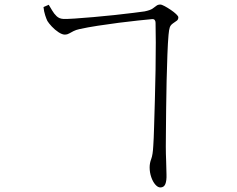

<svg xmlns="http://www.w3.org/2000/svg" viewBox="-20 -777 1040 843"><path d="M663 -677Q663 -685 659 -689.5Q655 -694 647 -693Q626 -691 587 -687Q548 -683 501.5 -677Q455 -671 409.5 -664Q364 -657 328 -649Q314 -646 303 -640.5Q292 -635 283.5 -630Q275 -625 265 -625Q253 -625 237 -635.5Q221 -646 207.5 -660.5Q194 -675 188 -685Q184 -693 178.5 -709.5Q173 -726 171 -746L194 -756Q201 -745 209 -731Q217 -717 228.5 -706Q240 -695 257 -694Q271 -693 307.5 -695.5Q344 -698 390.5 -702Q437 -706 483.5 -711Q530 -716 565.5 -720.5Q601 -725 615 -727Q639 -732 649.5 -739Q660 -746 666.5 -751.5Q673 -757 684 -757Q690 -757 703 -750Q716 -743 730 -733.5Q744 -724 753.5 -715Q763 -706 763 -701Q763 -691 756 -686Q749 -681 739 -674Q729 -667 725.5 -657Q722 -647 720 -624Q717 -591 715 -537Q713 -483 711.5 -421Q710 -359 709.5 -300Q709 -241 708.5 -196Q708 -151 708 -134Q708 -103 709.5 -69.5Q711 -36 711 -11Q712 16 706 31Q700 46 684 46Q673 46 662 33.5Q651 21 644 0.5Q637 -20 637 -42Q637 -61 644 -79Q651 -97 653 -137Q655 -165 656.5 -218.5Q658 -272 660 -338Q662 -404 663 -470Q664 -536 664 -591Q664 -646 663 -677Z"/></svg>

Font: Noto Serif JP ExtraLight
Style: Regular
Weight: 200
Designer: Ryoko NISHIZUKA  (kana & ideographs); Frank Grießhammer (Latin, Greek & Cyrillic); Wenlong ZHANG  (bopomofo); Sandoll Co
Foundry: Adobe
Version: Version 2.002-H1;hotconv 1.1.0;makeotfexe 2.6.0